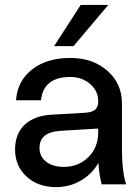

<svg xmlns="http://www.w3.org/2000/svg" viewBox="-20 -747 566 778"><path d="M418.9 -727.1 277.8 -560.1H199.2L307.1 -727.1ZM474.1 -147.9Q474.1 -50.3 491.2 0H392.1Q381.8 -37.1 378.9 -86.9Q352.1 -41 306.9 -14.9Q261.7 11.2 207 11.2Q134.3 11.2 87.6 -31.5Q41 -74.2 41 -141.1Q41 -204.1 79.3 -241Q117.7 -277.8 188 -282.2L324.2 -290Q353.5 -292 365.7 -302.7Q377.9 -313.5 377.9 -335.9V-337.9Q377.9 -378.4 345.2 -406.7Q312.5 -435.1 265.1 -435.1Q156.2 -435.1 146 -340.8H44.9Q50.3 -418.9 110.1 -465.6Q169.9 -512.2 265.1 -512.2Q356.4 -512.2 415.3 -460.2Q474.1 -408.2 474.1 -328.1ZM140.1 -147.9Q140.1 -112.8 167 -91.8Q193.8 -70.8 238.8 -70.8Q298.3 -70.8 338.1 -110.4Q377.9 -149.9 377.9 -210V-226.1L223.1 -216.8Q140.1 -210.9 140.1 -147.9Z"/></svg>

Font: Overused Grotesk Medium
Style: Regular
Weight: 500
Version: Version 0.002